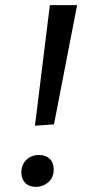

<svg xmlns="http://www.w3.org/2000/svg" viewBox="-20 -720 358 747"><path d="M190 -236 116 -231 174 -700H280ZM63 -49Q63 -79 82.5 -98Q102 -117 132 -117Q158 -117 173.5 -102Q189 -87 189 -60Q189 -30 168.5 -11.5Q148 7 119 7Q93 7 78 -8.5Q63 -24 63 -49Z"/></svg>

Font: Bitter Pro Medium
Style: Italic
Weight: 500
Italic angle: -9°
Designer: Sol Matas, and Bitter project Authors
Foundry: Sol Matas
Version: Version 1.010